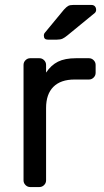

<svg xmlns="http://www.w3.org/2000/svg" viewBox="-20 -755 418 775"><path d="M75 0ZM366 -493V-461Q366 -450 358 -442Q350 -434 339 -434H281Q225 -434 195.5 -404.5Q166 -375 166 -319V-27Q166 -16 158 -8Q150 0 139 0H102Q91 0 83 -8Q75 -16 75 -27V-493Q75 -504 83 -512Q91 -520 102 -520H139Q150 -520 158 -512Q166 -504 166 -493V-462Q186 -492 214 -506Q242 -520 287 -520H339Q350 -520 358 -512Q366 -504 366 -493ZM275 -735H349Q358 -735 363 -729.5Q368 -724 368 -715Q368 -708 363 -703L252 -612Q241 -603 232.5 -599Q224 -595 210 -595H173Q157 -595 157 -611Q157 -619 162 -624L238 -716Q249 -728 256 -731.5Q263 -735 275 -735Z"/></svg>

Font: Hezaedrus
Style: Regular
Weight: 400
Designer: Hubert & Fischer
Foundry: Hubert & Fischer
Version: Version 1.10;September 3, 2019;FontCreator 11.5.0.2425 64-bi